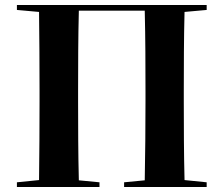

<svg xmlns="http://www.w3.org/2000/svg" viewBox="-20 -760 899 772"><path d="M811 -720 722 -712Q720 -630 719.5 -551.5Q719 -473 719 -395V-351Q719 -274 719.5 -196.5Q720 -119 722 -36L811 -27V-8H479V-27L562 -35Q565 -197 565 -352V-395Q565 -474 564.5 -553Q564 -632 562 -717H297Q295 -633 294.5 -554Q294 -475 294 -395V-352Q294 -273 294.5 -195.5Q295 -118 297 -35L380 -27V-8H48V-27L137 -36Q138 -117 138.5 -195Q139 -273 139 -351V-395Q139 -473 138.5 -551Q138 -629 137 -712L48 -720V-740H811Z"/></svg>

Font: XinYuGongZhangJiaSongA
Style: Regular
Weight: 900
Designer: XinYuGong
Foundry: Adobe Systems Incorporated
Version: Version 1.00